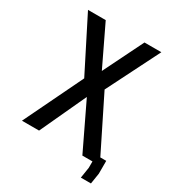

<svg xmlns="http://www.w3.org/2000/svg" viewBox="-196 -846 992 1079"><g transform="rotate(30 300.0 -307.0)"><path d="M231 -381 57 -725H172L296 -466.5L423.5 -725H533L361.5 -384L531.5 -41.5H570V41.5L559 111.5H493.5L504.5 41.5V0H439L296 -298L158 0H47Z"/></g></svg>

Font: JuliaMono Medium
Style: Regular
Weight: 500
Monospace: yes
Designer: cormullion
Foundry: corm
Version: Version 0.054; ttfautohint (v1.8.4)